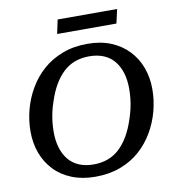

<svg xmlns="http://www.w3.org/2000/svg" viewBox="-96 -978 997 1081"><g transform="rotate(-10 402.5 -437.5)"><path d="M363 17Q288 17 229 -6.5Q170 -30 129 -73Q88 -116 67 -173Q46 -230 46 -296Q46 -360 62.5 -422Q79 -484 111.5 -539.5Q144 -595 191.5 -637Q239 -679 303 -703.5Q367 -728 446 -728Q522 -728 580.5 -704Q639 -680 680 -637Q721 -594 742 -537Q763 -480 763 -414Q763 -350 746.5 -288Q730 -226 697.5 -170.5Q665 -115 617.5 -73Q570 -31 506 -7Q442 17 363 17ZM444 -657Q400 -657 363 -643.5Q326 -630 296.5 -602.5Q267 -575 243.5 -535Q220 -495 203 -442Q193 -414 186.5 -385Q180 -356 177 -327.5Q174 -299 174 -271Q174 -222 186 -182Q198 -142 221.5 -113Q245 -84 281 -68.5Q317 -53 365 -53Q409 -53 446 -66.5Q483 -80 512.5 -107.5Q542 -135 565.5 -175Q589 -215 606 -268Q616 -297 622.5 -325.5Q629 -354 632 -382.5Q635 -411 635 -439Q635 -488 623 -528Q611 -568 587.5 -597Q564 -626 528 -641.5Q492 -657 444 -657ZM306 -892H646L628 -812H289Z"/></g></svg>

Font: Roboto Serif 20pt Medium
Style: Italic
Weight: 500
Italic angle: -10°
Version: Version 1.008